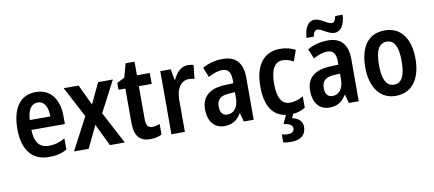

<svg xmlns="http://www.w3.org/2000/svg" viewBox="-82 -1066 3674 1627"><g transform="rotate(-10 1755.0 -253.0)"><path d="M249 -552C117 -552 42 -452 42 -268C42 -96 117 10 267 10C328 10 376 -1 421 -27V-123C373 -96 331 -84 280 -84C200 -84 160 -137 158 -242H446V-308C446 -456 376 -552 249 -552ZM251 -462C308 -462 336 -406 336 -327H159C164 -419 197 -462 251 -462Z M628 -278 482 0H608L699 -190L791 0H919L773 -277L912 -543H785L701 -365L617 -543H489Z M1173 -89C1136 -89 1119 -113 1119 -163V-449H1230V-543H1119V-660H1042L1010 -542L944 -508V-449H1003V-156C1003 -38 1050 10 1138 10C1177 10 1210 2 1237 -12V-103C1216 -95 1193 -89 1173 -89Z M1557 -553C1500 -553 1457 -507 1432 -451H1426L1410 -543H1320V0H1436V-280C1436 -376 1483 -435 1545 -435C1565 -435 1581 -432 1594 -428L1607 -546C1590 -551 1573 -553 1557 -553Z M1858 -553C1791 -553 1732 -536 1683 -508L1717 -423C1761 -447 1801 -461 1838 -461C1887 -461 1912 -430 1912 -361V-335L1839 -332C1707 -327 1637 -268 1637 -157C1637 -62 1684 10 1775 10C1844 10 1884 -17 1920 -74H1923L1943 0H2028V-363C2028 -488 1971 -553 1858 -553ZM1863 -255 1912 -258V-208C1912 -128 1873 -82 1818 -82C1779 -82 1755 -107 1755 -161C1755 -220 1787 -252 1863 -255Z M2438 133C2438 83 2403 54 2351 44L2366 9C2406 6 2442 -6 2472 -26V-124C2436 -102 2397 -89 2356 -89C2287 -89 2251 -149 2251 -269C2251 -390 2287 -454 2355 -454C2386 -454 2418 -444 2449 -428L2482 -521C2447 -541 2402 -553 2350 -553C2209 -553 2132 -447 2132 -268C2132 -99 2193 -10 2304 7L2271 80C2318 86 2347 100 2347 131C2347 156 2328 171 2291 171C2275 171 2257 168 2241 164V232C2258 237 2282 240 2310 240C2392 240 2438 201 2438 133Z M2589 -605H2652C2658 -643 2673 -659 2691 -659C2727 -659 2779 -606 2831 -606C2883 -606 2920 -655 2925 -746H2861C2854 -711 2844 -692 2824 -692C2782 -692 2736 -745 2683 -745C2618 -745 2594 -677 2589 -605ZM2762 -553C2695 -553 2636 -536 2587 -508L2621 -423C2665 -447 2705 -461 2742 -461C2791 -461 2816 -430 2816 -361V-335L2743 -332C2611 -327 2541 -268 2541 -157C2541 -62 2588 10 2679 10C2748 10 2788 -17 2824 -74H2827L2847 0H2932V-363C2932 -488 2875 -553 2762 -553ZM2767 -255 2816 -258V-208C2816 -128 2777 -82 2722 -82C2683 -82 2659 -107 2659 -161C2659 -220 2691 -252 2767 -255Z M3468 -272C3468 -454 3383 -553 3253 -553C3107 -553 3036 -445 3036 -272C3036 -106 3112 10 3250 10C3398 10 3468 -108 3468 -272ZM3154 -272C3154 -394 3184 -456 3252 -456C3320 -456 3349 -394 3349 -272C3349 -151 3320 -86 3252 -86C3184 -86 3154 -152 3154 -272Z"/></g></svg>

Font: Noto Sans Lao UI Cond SemBd
Style: Regular
Weight: 600
Width: 3
Designer: Monotype Design Team
Foundry: Monotype Imaging Inc.
Version: Version 2.000